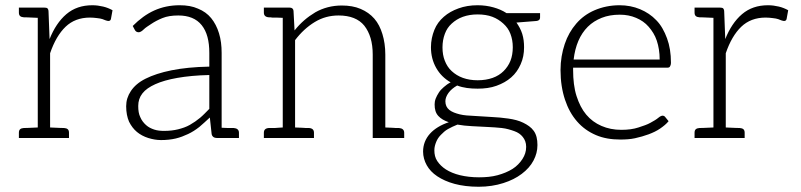

<svg xmlns="http://www.w3.org/2000/svg" viewBox="-20 -526 3052 732"><path d="M373 -501C360 -504 347 -506 332 -506C293 -506 260 -495 233 -472C206 -449 185 -417 169 -377L165 -482C165 -488 163 -492 161 -494C159 -496 155 -497 149 -497H124H52V-478C52 -465 59 -461 71 -460C77 -460 83 -460 124 -458V-40C83 -38 77 -38 71 -38C59 -37 52 -33 52 -20V0H124H171H243V-20C243 -33 236 -37 224 -38C218 -38 212 -38 171 -40V-323C186 -367 206 -401 230 -424C254 -447 285 -459 323 -459C333 -459 342 -458 350 -457C358 -456 366 -455 371 -453C377 -451 380 -449 384 -448C388 -447 391 -446 393 -446C399 -446 402 -449 403 -454L409 -487C398 -493 386 -498 373 -501Z M871 -38H864H848C841 -38 833 -39 825 -39V-324C825 -352 822 -376 815 -399C808 -422 798 -441 785 -457C772 -473 755 -485 735 -493C715 -502 692 -506 665 -506C629 -506 597 -499 568 -486C539 -473 512 -453 486 -427L494 -412C497 -406 502 -403 509 -403C514 -403 521 -407 528 -414C535 -421 545 -427 557 -435C569 -443 582 -450 599 -457C616 -464 636 -467 660 -467C699 -467 729 -455 749 -430C769 -405 778 -370 778 -324V-272C722 -271 674 -266 634 -258C594 -250 561 -239 535 -226C509 -213 491 -197 479 -179C467 -161 461 -142 461 -121C461 -98 465 -78 472 -62C480 -46 490 -33 502 -23C514 -13 529 -5 545 0C561 5 577 8 594 8C614 8 633 6 650 2C667 -2 682 -8 697 -15C712 -22 726 -31 740 -42C753 -53 766 -65 780 -78L787 -14C789 -5 796 0 806 0H807H825H891V-20C891 -31 884 -37 871 -38ZM778 -111C766 -99 755 -87 743 -77C731 -67 718 -58 704 -50C690 -42 675 -37 659 -33C643 -29 625 -27 606 -27C593 -27 580 -28 568 -32C556 -36 546 -41 537 -49C528 -57 520 -67 515 -79C509 -91 507 -105 507 -122C507 -140 512 -156 523 -170C534 -184 550 -195 572 -205C594 -215 622 -223 656 -229C690 -235 731 -239 778 -240Z M1501 -38H1496H1488C1485 -38 1480 -39 1473 -39C1466 -39 1458 -40 1449 -40V-318C1449 -347 1445 -373 1438 -396C1431 -419 1421 -439 1407 -455C1393 -471 1376 -483 1355 -492C1334 -501 1310 -505 1283 -505C1246 -505 1212 -496 1182 -479C1152 -461 1126 -439 1103 -410L1099 -485C1098 -493 1093 -497 1084 -497H1058H986V-478C986 -467 992 -461 1005 -460H1011C1013 -460 1015 -459 1018 -459H1033C1040 -459 1049 -458 1058 -458V-40C1046 -40 1036 -38 1028 -38H1012H1005C992 -37 986 -31 986 -20V0H1058H1105H1177V-20C1177 -31 1171 -37 1158 -38H1152H1145C1142 -38 1137 -39 1130 -39C1123 -39 1114 -40 1105 -40V-373C1127 -402 1152 -425 1180 -442C1208 -459 1238 -467 1271 -467C1315 -467 1348 -454 1369 -428C1390 -401 1401 -365 1401 -318V0H1449H1521V-20C1521 -31 1514 -37 1501 -38Z M1801 -506C1774 -506 1750 -502 1728 -494C1706 -486 1688 -476 1672 -462C1656 -448 1644 -432 1636 -412C1628 -392 1623 -370 1623 -346C1623 -316 1630 -290 1643 -267C1656 -244 1674 -226 1698 -212C1688 -207 1680 -201 1672 -194C1664 -187 1658 -181 1653 -173C1648 -165 1644 -158 1641 -150C1638 -142 1637 -135 1637 -128C1637 -109 1641 -95 1651 -84C1661 -73 1674 -66 1691 -60C1661 -50 1636 -35 1619 -16C1602 3 1593 26 1593 52C1593 70 1598 88 1607 104C1616 120 1629 134 1647 146C1665 158 1687 168 1713 175C1739 182 1770 186 1805 186C1839 186 1871 181 1899 172C1927 163 1949 152 1969 137C1989 122 2004 105 2014 86C2024 67 2029 48 2029 27C2029 5 2025 -13 2015 -27C2005 -41 1991 -50 1975 -58C1959 -66 1939 -71 1918 -74C1897 -77 1876 -79 1854 -80C1832 -81 1810 -83 1789 -84C1768 -85 1749 -86 1733 -90C1717 -94 1703 -99 1693 -107C1683 -115 1678 -126 1678 -140C1678 -150 1682 -161 1690 -172C1698 -183 1709 -192 1723 -200C1746 -191 1772 -188 1801 -188C1827 -188 1851 -191 1873 -199C1895 -207 1913 -217 1929 -231C1945 -245 1956 -261 1965 -281C1974 -301 1978 -322 1978 -346C1978 -364 1976 -381 1971 -397C1966 -413 1958 -427 1949 -440L2025 -446C2034 -447 2039 -451 2039 -459V-476H1911C1896 -486 1879 -493 1861 -498C1843 -503 1823 -506 1801 -506ZM1986 34C1986 51 1981 66 1972 80C1963 94 1950 108 1934 118C1918 128 1899 136 1877 142C1855 148 1831 150 1806 150C1779 150 1755 147 1734 142C1713 137 1694 129 1680 120C1666 111 1655 100 1647 88C1639 76 1636 62 1636 47C1636 35 1639 25 1643 15C1647 5 1653 -4 1661 -12C1669 -20 1677 -28 1688 -34C1699 -40 1711 -46 1724 -51C1741 -48 1759 -46 1779 -45C1799 -44 1817 -43 1837 -42C1857 -41 1875 -40 1893 -38C1911 -36 1927 -31 1941 -26C1955 -21 1965 -14 1973 -4C1981 6 1986 18 1986 34ZM1801 -220C1780 -220 1762 -223 1745 -229C1728 -235 1714 -244 1702 -255C1690 -266 1682 -279 1676 -294C1670 -309 1667 -326 1667 -345C1667 -364 1670 -381 1676 -397C1682 -413 1690 -425 1702 -436C1714 -447 1728 -456 1745 -462C1762 -468 1780 -471 1801 -471C1822 -471 1841 -468 1857 -462C1873 -456 1887 -447 1899 -436C1911 -425 1920 -413 1926 -397C1932 -381 1935 -365 1935 -346C1935 -327 1932 -309 1926 -294C1920 -279 1911 -266 1900 -255C1889 -244 1875 -235 1858 -229C1841 -223 1822 -220 1801 -220Z M2342 -506C2307 -506 2275 -499 2247 -487C2219 -475 2196 -458 2177 -436C2158 -414 2143 -388 2133 -358C2123 -328 2117 -295 2117 -259C2117 -217 2123 -179 2134 -146C2145 -113 2160 -86 2180 -63C2200 -40 2224 -23 2252 -11C2280 1 2311 6 2345 6C2364 6 2383 5 2401 1C2419 -3 2437 -8 2453 -14C2469 -20 2484 -27 2497 -36C2510 -45 2521 -54 2529 -64L2516 -80C2514 -83 2510 -85 2506 -85C2503 -85 2497 -83 2490 -77C2483 -71 2473 -65 2460 -58C2448 -51 2432 -46 2414 -40C2396 -34 2374 -31 2349 -31C2321 -31 2296 -36 2273 -46C2250 -56 2231 -70 2215 -89C2199 -108 2187 -132 2178 -160C2169 -188 2165 -222 2165 -259V-268H2524C2529 -268 2532 -269 2534 -272C2536 -275 2538 -280 2538 -287C2538 -322 2533 -353 2523 -380C2513 -407 2500 -431 2482 -449C2465 -467 2444 -481 2420 -491C2396 -501 2370 -506 2342 -506ZM2343 -470C2366 -470 2386 -466 2405 -458C2424 -450 2440 -439 2453 -424C2466 -409 2477 -392 2484 -371C2491 -350 2495 -326 2495 -299H2167C2170 -325 2176 -349 2185 -370C2194 -391 2206 -409 2221 -424C2236 -439 2254 -450 2274 -458C2294 -466 2317 -470 2343 -470Z M2949 -501C2936 -504 2923 -506 2908 -506C2869 -506 2836 -495 2809 -472C2782 -449 2761 -417 2745 -377L2741 -482C2741 -488 2739 -492 2737 -494C2735 -496 2731 -497 2725 -497H2700H2628V-478C2628 -465 2635 -461 2647 -460C2653 -460 2659 -460 2700 -458V-40C2659 -38 2653 -38 2647 -38C2635 -37 2628 -33 2628 -20V0H2700H2747H2819V-20C2819 -33 2812 -37 2800 -38C2794 -38 2788 -38 2747 -40V-323C2762 -367 2782 -401 2806 -424C2830 -447 2861 -459 2899 -459C2909 -459 2918 -458 2926 -457C2934 -456 2942 -455 2947 -453C2953 -451 2956 -449 2960 -448C2964 -447 2967 -446 2969 -446C2975 -446 2978 -449 2979 -454L2985 -487C2974 -493 2962 -498 2949 -501Z"/></svg>

Font: SVN-Aleo
Style: Light
Weight: 300
Designer: Alessio Laiso
Version: Version 1.2.2